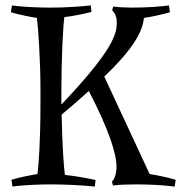

<svg xmlns="http://www.w3.org/2000/svg" viewBox="-20 -679 667 707"><path d="M510 -613C533 -616 584 -627 606 -634L602 -659C565 -654 516 -651 466 -651C443 -651 420 -652 397 -655L393 -641C406 -628 410 -613 410 -595C410 -553 394 -492 206 -294V-350C206 -456 212 -582 217 -616C247 -619 288 -628 317 -635L314 -659C268 -654 214 -651 168 -651C128 -651 64 -653 24 -659L20 -634C42 -627 93 -616 116 -613C121 -576 129 -449 129 -355V-296C129 -158 122 -68 118 -38C95 -35 44 -24 22 -17L26 8C66 2 130 0 170 0C216 0 283 3 329 8L332 -16C303 -23 249 -32 219 -35C215 -64 209 -143 207 -257C241 -285 275 -315 307 -344C382 -200 409 -111 409 -67C409 -37 401 -19 392 -10L396 4C419 1 450 0 482 0C532 0 586 3 623 8L627 -17C605 -24 554 -35 531 -38L364 -397C477 -505 505 -566 510 -613Z"/></svg>

Font: Almendra
Style: Regular
Weight: 400
Designer: Ana Sanfelippo
Foundry: Ana Sanfelippo
Version: Version 1.003